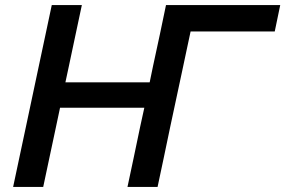

<svg xmlns="http://www.w3.org/2000/svg" viewBox="-20 -733 1119 753"><path d="M31.5 0Q44 -58.5 55.5 -113Q67 -167.5 81.5 -235L132 -473Q146.5 -541.5 158.5 -597.5Q170.5 -653 183 -713H301Q288.5 -654 276.5 -598Q264.5 -541.5 250 -473L236.5 -410H567L580 -473Q595 -541.5 606.8 -597.2Q618.5 -653 631 -713H1079L1057.5 -609.5H727.5Q719.5 -574 712 -537Q704 -499.5 695 -457L647.5 -235Q633.5 -167.5 622 -113Q610 -58.5 598 0H480Q492.5 -58.5 504 -113Q515.5 -167.5 529.5 -235L546 -310.5H215.5L199.5 -235Q185 -167.5 173.5 -113Q162 -58.5 149.5 0Z"/></svg>

Font: Heraclito Medium
Style: Italic
Weight: 500
Italic angle: -12°
Designer: Kostas Bartsokas (font) & Cristiano Sobral (main changes)
Foundry: Kostas Bartsokas (font) & Cristiano Sobral (main changes)
Version: Version 1.00;July 8, 2020;FontCreator 13.0.0.2655 64-bit